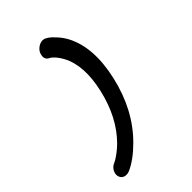

<svg xmlns="http://www.w3.org/2000/svg" viewBox="-245 -865 1050 1050"><g transform="rotate(-45 280.0 -339.5)"><path d="M289 -762Q300 -762 309 -757Q315 -754 324.5 -747.5Q334 -741 356 -717.5Q378 -694 394 -665Q462 -538 416.5 -340Q371 -142 244 -15Q178 51 117 78Q105 83 94 83Q73 83 62 68.5Q51 54 55 33Q63 1 95 -12Q99 -14 108 -19Q117 -24 138 -39.5Q159 -55 179 -75Q279 -176 317 -340Q355 -504 301 -604Q286 -632 267 -651Q261 -657 256 -661Q251 -665 248 -666L246 -667Q220 -680 228 -712Q232 -732 249.5 -746.5Q267 -761 287 -762Q288 -762 288 -762Q288 -762 289 -762Z"/></g></svg>

Font: Brass Mono
Style: Bold Italic
Weight: 700
Italic angle: -13°
Monospace: yes
Version: Version 1.000; ttfautohint (v1.8.3) -l 8 -r 50 -G 200 -x 14 